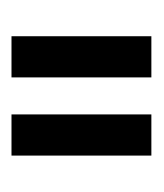

<svg xmlns="http://www.w3.org/2000/svg" viewBox="4 -734 272 319"><g transform="rotate(-90 139.5 -574.0)"><path d="M41 -690.4H109.4V-458H41ZM170.9 -690.4H239.3V-458H170.9Z"/></g></svg>

Font: Dinish Condensed
Style: Regular
Weight: 400
Width: 3
Designer: Bert Driehuis
Foundry: Playbeing
Version: Version 3.006; git-39231f3c-release